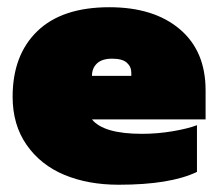

<svg xmlns="http://www.w3.org/2000/svg" viewBox="-20 -504 607 534"><path d="M310.1 9.8Q225.1 9.8 159.2 -17.6Q93.3 -44.9 54.2 -100.8Q15.1 -156.7 15.1 -234.9Q15.1 -351.1 84 -417.5Q152.8 -483.9 284.2 -483.9Q407.7 -483.9 479.7 -423.1Q551.8 -362.3 551.8 -252.9V-171.9H235.8Q268.1 -131.8 375 -131.8Q417.5 -131.8 459.7 -138.9Q502 -146 527.8 -155.8V-25.9Q453.6 9.8 310.1 9.8ZM235.8 -293H345.2V-301.8Q345.2 -318.4 332.8 -329.6Q320.3 -340.8 292 -340.8Q263.7 -340.8 249.8 -327.6Q235.8 -314.5 235.8 -293Z"/></svg>

Font: Kanit Black
Style: Regular
Weight: 900
Designer: Katatrad Team
Foundry: CadsonDemak
Version: Version 1.000;PS 001.000;hotconv 1.0.88;makeotf.lib2.5.64775